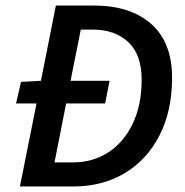

<svg xmlns="http://www.w3.org/2000/svg" viewBox="-20 -674 668 694"><path d="M52 0 112 -300H38L56 -378L128 -382L182 -654H319Q451 -654 526.5 -587.5Q602 -521 602 -393Q602 -273 556.5 -184.5Q511 -96 430.5 -48Q350 0 245 0ZM177 -87H244Q315 -87 371 -123Q427 -159 459.5 -226.5Q492 -294 492 -386Q492 -477 443.5 -522Q395 -567 316 -567H272L235 -382H376L360 -300H219Z"/></svg>

Font: Source Sans 3 Semibold
Style: Italic
Weight: 600
Italic angle: -11°
Designer: Paul D. Hunt
Foundry: Adobe
Version: Version 3.052;hotconv 1.1.0;makeotfexe 2.6.0